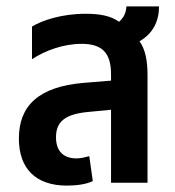

<svg xmlns="http://www.w3.org/2000/svg" viewBox="-20 -571 548 600"><path d="M189 9C219 9 249 5 270 -5L259 -83C248 -80 233 -76 219 -76C180 -76 155 -97 155 -142C155 -188 180 -214 254 -221L327 -228V0H441V-337C441 -382 434 -417 416 -442C458 -466 477 -505 477 -551H375C374 -530 366 -515 352 -503C326 -522 290 -528 248 -528C172 -528 111 -507 80 -488V-386C121 -413 178 -434 235 -434C298 -434 327 -407 327 -339V-319L241 -312C100 -300 39 -240 39 -138C39 -44 92 9 189 9Z"/></svg>

Font: Noto Sans Thai UI Cond SemBd
Style: Regular
Weight: 600
Width: 3
Designer: Monotype Design Team
Foundry: Monotype Imaging Inc.
Version: Version 2.000